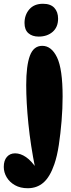

<svg xmlns="http://www.w3.org/2000/svg" viewBox="-111 -790 379 1018"><path d="M36 208Q-3 208 -31.5 192Q-60 176 -75.5 150Q-91 124 -91 95Q-91 61 -74.5 42Q-58 23 -31 23Q-2 23 27 43Q56 63 84 105L76 104Q51 -20 39.5 -134Q28 -248 28 -339Q28 -442 47.5 -494.5Q67 -547 113 -547Q162 -547 191.5 -485.5Q221 -424 221 -278Q221 -215 215.5 -148.5Q210 -82 201 -22Q192 38 177 81Q154 148 119.5 178Q85 208 36 208ZM94 -596Q60 -596 39.5 -614Q19 -632 19 -668Q19 -711 44.5 -740.5Q70 -770 117 -770Q157 -770 177 -748.5Q197 -727 197 -691Q197 -646 168 -621Q139 -596 94 -596Z"/></svg>

Font: DynaPuff Condensed SemiBold
Style: Regular
Weight: 600
Width: 3
Designer: Toshi Omagari, Jennifer Daniel
Foundry: Google Fonts
Version: Version 2.000